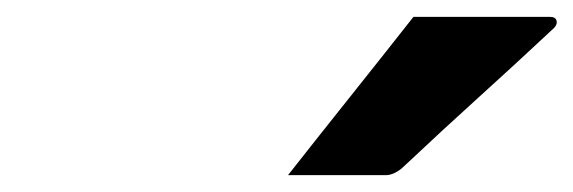

<svg xmlns="http://www.w3.org/2000/svg" viewBox="-20 -829 681 228"><path d="M471 -809H633Q640 -809 641 -804Q642 -799 636 -794Q590 -751 548.5 -713.5Q507 -676 457 -629Q447 -621 438 -621H322Q359 -668 396.5 -715Q434 -762 471 -809Z"/></svg>

Font: Recursive Sn Lnr St
Style: Bold Italic
Weight: 700
Italic angle: -15°
Version: Version 1.079;hotconv 1.0.112;makeotfexe 2.5.65598; ttfautoh